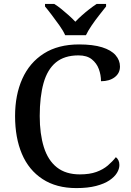

<svg xmlns="http://www.w3.org/2000/svg" viewBox="-20 -951 669 981"><path d="M370 10Q268 10 197.5 -36Q127 -82 92 -164.5Q57 -247 57 -358Q57 -466 94 -548.5Q131 -631 204 -677.5Q277 -724 384 -724Q455 -724 501.5 -709.5Q548 -695 570.5 -669Q593 -643 593 -611Q593 -577 566 -556.5Q539 -536 496 -536Q496 -568 485 -598Q474 -628 449 -648Q424 -668 381 -668Q309 -668 265.5 -632Q222 -596 202.5 -526.5Q183 -457 183 -358Q183 -267 204 -199.5Q225 -132 270.5 -96Q316 -60 388 -60Q438 -60 472.5 -72.5Q507 -85 531 -105.5Q555 -126 572 -148Q580 -142 585 -132Q590 -122 590 -108Q590 -88 577.5 -67.5Q565 -47 539 -29.5Q513 -12 471 -1Q429 10 370 10ZM313 -771Q303 -794 284 -820.5Q265 -847 245.5 -873Q226 -899 210 -918V-931H257Q275 -920 294 -904.5Q313 -889 331.5 -872.5Q350 -856 365 -840Q380 -856 398.5 -872.5Q417 -889 437 -904.5Q457 -920 474 -931H522V-918Q507 -899 486.5 -873Q466 -847 448 -820.5Q430 -794 419 -771Z"/></svg>

Font: Noto Serif Khmer Medium
Style: Regular
Weight: 500
Version: Version 2.003